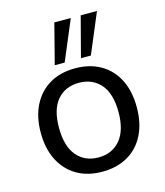

<svg xmlns="http://www.w3.org/2000/svg" viewBox="-113 -840 803 935"><g transform="rotate(-15 288.0 -372.5)"><path d="M288 9Q214 9 160 -22.5Q106 -54 76 -112.5Q46 -171 46 -252Q46 -332 76 -390.5Q106 -449 160 -480.5Q214 -512 288 -512Q362 -512 416.5 -480.5Q471 -449 500.5 -390.5Q530 -332 530 -252Q530 -171 500.5 -112.5Q471 -54 416.5 -22.5Q362 9 288 9ZM288 -63Q356 -63 397 -111Q438 -159 438 -252Q438 -345 397 -392Q356 -439 288 -439Q219 -439 178.5 -392Q138 -345 138 -252Q138 -159 178.5 -111Q219 -63 288 -63ZM329 -552 382 -754H464L379 -552ZM197 -552 249 -754H332L247 -552Z"/></g></svg>

Font: Mulish ExtraLight Medium
Style: Regular
Weight: 500
Version: Version 3.603